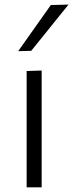

<svg xmlns="http://www.w3.org/2000/svg" viewBox="-20 -798 312 818"><path d="M93.5 0Q93.5 -55.5 93.5 -107Q93.5 -158.5 93.5 -219.5V-269.5Q93.5 -312.5 93.5 -350Q93.5 -387.5 93.5 -423Q93.5 -458.5 93.5 -495.5L157.5 -497.5Q157.5 -460.5 157.5 -424.8Q157.5 -389 157.5 -351.2Q157.5 -313.5 157.5 -269.5V-219.5Q157.5 -158.5 157.5 -107Q157.5 -55.5 157.5 0ZM57.5 -580Q92.5 -629.5 127.5 -679Q162.5 -728.5 196.5 -776.5L272 -778.5Q245 -745 218.2 -712Q191.5 -679 165.5 -646.5Q139.5 -614 113 -581.5Z"/></svg>

Font: Commissioner Thin Light
Style: Regular
Weight: 300
Version: Version 1.000